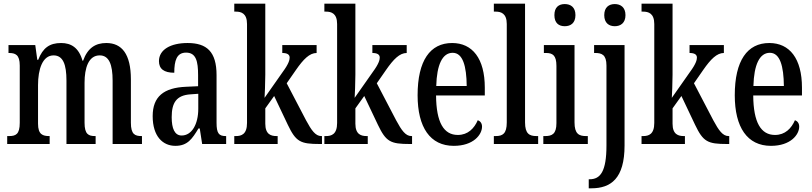

<svg xmlns="http://www.w3.org/2000/svg" viewBox="-20 -780 4401 1040"><path d="M19 0H249V-43H247C212 -43 186 -51 186 -110V-319C186 -404 210 -480 270 -480C322 -480 340 -430 340 -343V0H498V-43H495C460 -43 438 -52 438 -115V-332C438 -411 459 -480 520 -480C571 -480 590 -430 590 -343V0H749V-43H747C711 -43 689 -52 689 -115V-350C689 -487 640 -547 556 -547C498 -547 455 -521 430 -451H427C407 -522 365 -547 311 -547C249 -547 212 -521 187 -456H182L171 -536H26V-493H28C63 -493 87 -484 87 -425V-115C87 -52 65 -43 29 -43H19Z M930 10C996 10 1021 -28 1055 -84H1062L1075 0H1205V-43H1202C1165 -43 1153 -59 1153 -115V-373C1153 -500 1100 -547 996 -547C904 -547 841 -511 841 -449C841 -407 868 -386 924 -386C924 -452 937 -495 988 -495C1042 -495 1053 -448 1053 -373V-313L988 -310C867 -305 807 -257 807 -151C807 -41 862 10 930 10ZM964 -46C926 -46 910 -84 910 -145C910 -223 935 -264 1012 -269L1054 -272V-191C1054 -107 1019 -46 964 -46Z M1249 0H1484V-43H1478C1449 -43 1417 -51 1417 -110V-193L1465 -260L1539 -104C1583 -12 1607 0 1712 0H1724V-43H1720C1689 -43 1667 -74 1638 -128L1533 -329L1583 -401C1624 -460 1657 -493 1695 -493V-536H1509V-493C1535 -493 1549 -485 1549 -468C1549 -455 1543 -433 1512 -391L1413 -250C1414 -256 1417 -341 1417 -375V-760H1249V-717H1258C1286 -717 1318 -708 1318 -650V-114C1318 -52 1287 -43 1258 -43H1249Z M1737 0H1972V-43H1966C1937 -43 1905 -51 1905 -110V-193L1953 -260L2027 -104C2071 -12 2095 0 2200 0H2212V-43H2208C2177 -43 2155 -74 2126 -128L2021 -329L2071 -401C2112 -460 2145 -493 2183 -493V-536H1997V-493C2023 -493 2037 -485 2037 -468C2037 -455 2031 -433 2000 -391L1901 -250C1902 -256 1905 -341 1905 -375V-760H1737V-717H1746C1774 -717 1806 -708 1806 -650V-114C1806 -52 1775 -43 1746 -43H1737Z M2438 10C2545 10 2591 -51 2591 -94C2591 -113 2581 -124 2568 -129C2549 -85 2515 -49 2460 -49C2384 -49 2343 -116 2342 -263H2606V-305C2606 -463 2539 -547 2429 -547C2310 -547 2242 -452 2242 -264C2242 -90 2310 10 2438 10ZM2508 -314H2343C2346 -429 2376 -494 2432 -494C2487 -494 2507 -422 2508 -314Z M2655 0H2895V-43H2886C2848 -43 2824 -55 2824 -117V-760H2655V-717H2665C2693 -717 2725 -708 2725 -650V-117C2725 -55 2702 -43 2665 -43H2655Z M3039 -638C3071 -638 3097 -655 3097 -698C3097 -741 3071 -758 3039 -758C3007 -758 2983 -741 2983 -698C2983 -655 3007 -638 3039 -638ZM2923 0H3164V-43H3154C3116 -43 3092 -55 3092 -117V-536H2926V-493H2937C2973 -493 2994 -481 2994 -423V-113C2994 -54 2970 -43 2933 -43H2923Z M3310 -638C3341 -638 3368 -655 3368 -698C3368 -741 3341 -758 3310 -758C3279 -758 3253 -741 3253 -698C3253 -655 3279 -638 3310 -638ZM3169 240H3183C3289 240 3363 187 3363 8V-536H3198V-493H3204C3239 -493 3265 -484 3265 -425V8C3265 149 3232 191 3174 191H3169Z M3455 0H3690V-43H3684C3655 -43 3623 -51 3623 -110V-193L3671 -260L3745 -104C3789 -12 3813 0 3918 0H3930V-43H3926C3895 -43 3873 -74 3844 -128L3739 -329L3789 -401C3830 -460 3863 -493 3901 -493V-536H3715V-493C3741 -493 3755 -485 3755 -468C3755 -455 3749 -433 3718 -391L3619 -250C3620 -256 3623 -341 3623 -375V-760H3455V-717H3464C3492 -717 3524 -708 3524 -650V-114C3524 -52 3493 -43 3464 -43H3455Z M4156 10C4263 10 4309 -51 4309 -94C4309 -113 4299 -124 4286 -129C4267 -85 4233 -49 4178 -49C4102 -49 4061 -116 4060 -263H4324V-305C4324 -463 4257 -547 4147 -547C4028 -547 3960 -452 3960 -264C3960 -90 4028 10 4156 10ZM4226 -314H4061C4064 -429 4094 -494 4150 -494C4205 -494 4225 -422 4226 -314Z"/></svg>

Font: Noto Serif Khmer ExtraCondensed Medium
Style: Regular
Weight: 500
Width: 2
Designer: Danh Hong and the Monotype Design Team
Foundry: Monotype Imaging Inc.
Version: Version 2.004